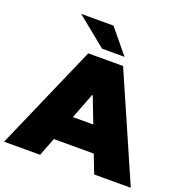

<svg xmlns="http://www.w3.org/2000/svg" viewBox="-176 -1059 1158 1202"><g transform="rotate(20 403.0 -458.5)"><path d="M534 -122H268L221 0H-19L287 -700H519L825 0H581ZM399 -463 333 -292H469L403 -463ZM161 -917H376L508 -757H358Z"/></g></svg>

Font: CMG Sans Black
Style: Regular
Weight: 900
Designer: Julieta Ulanovsky
Foundry: Julieta Ulanovsky
Version: Version 7.200